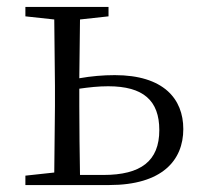

<svg xmlns="http://www.w3.org/2000/svg" viewBox="-20 -532 568 552"><path d="M53 0H294C446 0 507 -71 507 -161C507 -248 450 -316 310 -316C276 -316 242 -313 208 -307L210 -476L292 -485V-512H53V-485L136 -476L138 -285V-227L136 -36L53 -27ZM208 -277C236 -281 263 -284 291 -284C392 -284 438 -243 438 -158C438 -69 385 -29 277 -29H210C209 -84 208 -170 208 -227Z"/></svg>

Font: Noto Serif CJK HK Light
Style: Regular
Weight: 300
Designer: Ryoko NISHIZUKA 西塚涼子 (kana & ideographs); Frank Grießhammer (Latin, Greek & Cyrillic); Wenlong ZHANG 张文龙 (bopomofo); San
Foundry: Adobe
Version: Version 2.001;hotconv 1.1.0;makeotfexe 2.6.0